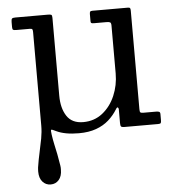

<svg xmlns="http://www.w3.org/2000/svg" viewBox="-53 -570 778 842"><g transform="rotate(-5 336.0 -148.5)"><path d="M117.5 -38Q117.5 -10 112.2 18.5Q107 47 100 77.8Q93 108.5 87.5 144Q87 149 86.8 153.2Q86.5 157.5 86.5 162Q86.5 191 100.8 207Q115 223 136.5 223Q158.5 223 172.5 207Q186.5 191 186.5 162Q186.5 157.5 186.5 153.2Q186.5 149 185.5 144Q181.5 117.5 176.8 94Q172 70.5 167.2 48.8Q162.5 27 159.5 6Q156.5 -14 159.2 -15.8Q162 -17.5 181.5 -7.5Q199.5 1 223.8 5.5Q248 10 279.5 10Q323 10 355.5 -1.8Q388 -13.5 411.2 -34.2Q434.5 -55 450.5 -81.5Q456 -90.5 459.2 -87.5Q462.5 -84.5 462.5 -79.5V-19Q462.5 -7.5 465.5 -3.8Q468.5 0 479.5 0H628.5Q638.5 0 640.5 -3.5Q642.5 -7 642.5 -17V-43Q642.5 -51 637.5 -53Q632.5 -55 625.5 -55H569.5Q558 -55 555.2 -58Q552.5 -61 552.5 -72V-505Q552.5 -513.5 550.5 -516.8Q548.5 -520 540.5 -520H384.5Q377 -520 374.8 -517Q372.5 -514 372.5 -506V-474.5Q372.5 -468 376.2 -466.5Q380 -465 386.5 -465H441.5Q452.5 -465 457.5 -462.5Q462.5 -460 462.5 -448V-237Q462.5 -185.5 443 -139.8Q423.5 -94 387.5 -65.5Q351.5 -37 302.5 -37Q253 -37 230.2 -71.8Q207.5 -106.5 207.5 -162V-504.5Q207.5 -515.5 203.8 -517.8Q200 -520 188.5 -520H45.5Q34.5 -520 31 -516.8Q27.5 -513.5 27.5 -502V-479Q27.5 -469 31.5 -467Q35.5 -465 45.5 -465H104.5Q113.5 -465 115.5 -461.5Q117.5 -458 117.5 -448.5Z"/></g></svg>

Font: Besley
Style: Regular
Weight: 400
Designer: Owen Earl
Foundry: indestructible type*
Version: Version 4.000